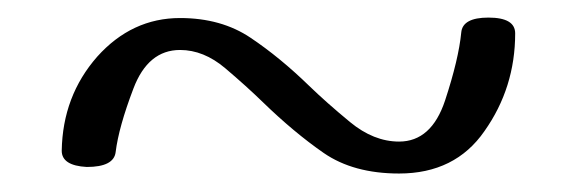

<svg xmlns="http://www.w3.org/2000/svg" viewBox="-20 -711 643 214"><path d="M424.8 -517.6Q374 -517.6 340.8 -540.5Q307.6 -563.5 272.9 -597.2Q254.9 -614.7 231 -635Q207 -655.3 180.7 -655.3Q145 -655.3 128.7 -612.3Q112.3 -569.3 108.9 -541.5Q106.9 -524.9 76.7 -524.9Q48.8 -526.4 48.8 -543Q49.8 -604 88.4 -647.9Q127 -690.9 180.7 -690.9Q226.6 -690.9 259.3 -668.9Q292 -647 324.7 -615.2Q343.8 -596.7 370.1 -575Q396.5 -553.2 424.8 -553.2Q460.9 -553.2 476.1 -599.1Q491.2 -645 494.1 -674.8Q495.6 -691.4 524.4 -691.4Q554.2 -691.4 554.2 -673.8Q554.2 -613.3 520 -564.9Q487.3 -517.6 424.8 -517.6Z"/></svg>

Font: Gayathri Thin
Style: Regular
Weight: 100
Designer: Binoy Dominic <binoy.domenic@gmail.com>
Foundry: SMC
Version: Version 1.000